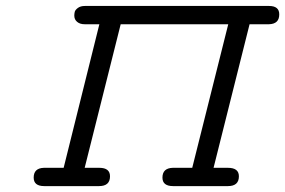

<svg xmlns="http://www.w3.org/2000/svg" viewBox="-20 -631 967 651"><path d="M94.2 -28.8Q94.2 -61 128.9 -62H195.8L316.9 -548.8H267.1Q251 -548.8 241.5 -556.9Q231.9 -564.9 231.9 -578.1Q231.9 -584 233.4 -590.6Q234.9 -597.2 243.9 -604Q252.9 -610.8 268.1 -610.8H892.1Q927.2 -610.8 926.8 -582Q926.8 -549.8 892.1 -548.8H826.2L704.1 -62H752.9Q790 -62 790 -33.2Q790 0 752.9 0H566.9Q530.8 0 530.8 -28.8Q530.8 -61 565.9 -62H631.8L753.9 -548.8H389.2L267.1 -62H316.9Q353 -62 353 -33.2Q353 0 315.9 0H129.9Q94.2 0 94.2 -28.8Z"/></svg>

Font: CMU Typewriter Text Variable Width
Style: Italic
Weight: 500
Italic angle: -14.04°
Version: Version 0.7.0